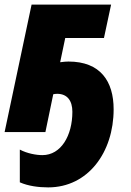

<svg xmlns="http://www.w3.org/2000/svg" viewBox="-21 -573 567 833"><path d="M188 240C361 240 472 88 472 -99C472 -220 415 -306 276 -306C269 -306 252 -305 240 -303L262 -408H430L461 -553H116L-1 0H176L210 -164C214 -165 220 -166 227 -166C271 -166 293 -136 293 -88C293 15 244 100 163 100C136 100 97 93 65 76V218C101 234 146 240 188 240Z"/></svg>

Font: Noto Sans UI SemiCondensed Black
Style: Italic
Weight: 900
Width: 4
Italic angle: -372°
Designer: Monotype Design Team
Foundry: Monotype Imaging Inc.
Version: Version 1.901